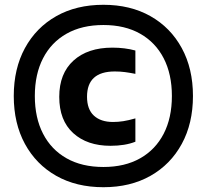

<svg xmlns="http://www.w3.org/2000/svg" viewBox="-20 -771 864 802"><path d="M412 11Q299 11 215 -36.5Q131 -84 84.2 -169.8Q37.5 -255.5 37.5 -370Q37.5 -484.5 84.2 -570.2Q131 -656 215 -703.5Q299 -751 412 -751Q524.5 -751 608.5 -703.5Q692.5 -656 739.2 -570.2Q786 -484.5 786 -370Q786 -255.5 739.2 -169.8Q692.5 -84 608.5 -36.5Q524.5 11 412 11ZM412 -73.5Q501.5 -73.5 565.5 -109.8Q629.5 -146 663.8 -212.5Q698 -279 698 -370Q698 -461 663.8 -527.5Q629.5 -594 565.5 -630.2Q501.5 -666.5 412 -666.5Q322 -666.5 258 -630.2Q194 -594 159.8 -527.5Q125.5 -461 125.5 -370Q125.5 -279 159.8 -212.5Q194 -146 258 -109.8Q322 -73.5 412 -73.5ZM441.5 -162Q344 -162 285.8 -215Q227.5 -268 227.5 -366.5Q227.5 -464 287 -518Q346.5 -572 449.5 -572Q501.5 -572 545.5 -560V-462.5Q523 -467 502.5 -469.8Q482 -472.5 459.5 -472.5Q343.5 -472.5 343.5 -367Q343.5 -314.5 372.2 -288Q401 -261.5 452 -261.5Q473.5 -261.5 494.8 -264.8Q516 -268 545.5 -276.5V-179Q502.5 -162 441.5 -162Z"/></svg>

Font: Encode Sans SmCnd
Style: Bold
Weight: 700
Width: 4
Designer: Multiple Designers
Foundry: Impallari Type
Version: Version 3.002; ttfautohint (v1.8.3) -l 8 -r 50 -G 200 -x 14 